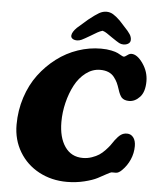

<svg xmlns="http://www.w3.org/2000/svg" viewBox="-61 -965 837 1030"><g transform="rotate(5 358.0 -450.0)"><path d="M397.9 -778.8Q363.3 -758.3 350.6 -752.4Q337.9 -746.6 326.2 -746.6Q310.5 -746.6 301.3 -753.4Q292 -760.3 293.5 -771.5Q295.4 -789.6 319.3 -813.5L376.5 -863.3Q412.1 -891.6 431.4 -902.6Q450.7 -913.6 471.2 -913.6Q489.7 -913.6 506.3 -903.8Q522.9 -894 544.9 -872.6L591.3 -821.8Q599.6 -811 604 -804.9Q608.4 -798.8 611.3 -789.6Q614.3 -780.3 613.3 -771.5Q612.3 -760.3 601.6 -753.4Q590.8 -746.6 575.2 -746.6Q563.5 -746.6 552.7 -752.2Q542 -757.8 511.2 -778.8Q506.3 -782.2 496.3 -789.1Q486.3 -795.9 482.2 -798.8Q478 -801.8 471.2 -805.2Q464.4 -808.6 458.5 -810.1Q452.1 -808.6 444.6 -805.2Q437 -801.8 431.6 -798.8Q426.3 -795.9 415.5 -789.3Q404.8 -782.7 397.9 -778.8ZM337.4 14.2Q254.9 14.2 187.5 -21.7Q120.1 -57.6 81.3 -122.3Q42.5 -187 42.5 -268.1Q42.5 -345.2 65.4 -415.5Q88.4 -485.8 128.4 -539.3Q168.5 -592.8 220.9 -632.6Q273.4 -672.4 334.7 -693.1Q396 -713.9 459 -713.9Q490.2 -713.9 514.4 -708.7Q538.6 -703.6 549.8 -697.8Q561 -691.9 570.1 -686.8Q579.1 -681.6 583.5 -681.6Q589.4 -681.6 601.3 -690.9Q613.3 -700.2 623.5 -700.2Q654.8 -700.2 685.5 -656.2Q716.3 -612.3 716.3 -560.5Q716.3 -503.4 690.2 -475.3Q664.1 -447.3 632.3 -447.3Q605.5 -447.3 591.8 -461.9Q580.6 -475.1 571.8 -503.4Q564.9 -524.9 558.3 -539.1Q551.8 -553.2 539.6 -568.8Q527.3 -584.5 508.5 -592.3Q489.7 -600.1 464.4 -600.1Q422.9 -600.1 387.2 -573Q351.6 -545.9 328.9 -502.9Q306.2 -460 293.5 -408Q280.8 -356 280.8 -304.2Q280.8 -220.2 315.2 -170.7Q349.6 -121.1 411.6 -121.1Q437 -121.1 460.2 -129.2Q483.4 -137.2 499 -147.5Q514.6 -157.7 530.3 -174.3Q545.9 -190.9 553.2 -200.7Q560.5 -210.4 570.3 -225.1Q572.3 -228 573.2 -229.5Q590.3 -252.4 604.5 -262.2Q618.7 -272 637.2 -272Q658.7 -272 671.6 -254.9Q684.6 -237.8 684.6 -208.5Q684.6 -170.4 669.4 -135.7Q654.3 -101.1 627.9 -75.2Q610.4 -57.6 595.7 -57.6Q593.3 -57.6 589.6 -57.6Q585.9 -57.6 581.8 -57.6Q577.6 -57.6 572.3 -57.6Q567.4 -57.1 547.1 -45.9Q526.9 -34.7 501.5 -21.2Q476.1 -7.8 431.2 3.2Q386.2 14.2 337.4 14.2Z"/></g></svg>

Font: Cooper* ExtraBold
Style: Italic
Weight: 800
Italic angle: -7°
Designer: Owen Earl
Foundry: indestructible type*
Version: Version 0.001